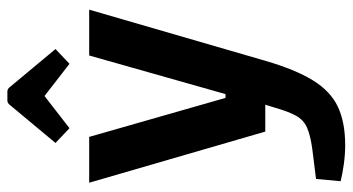

<svg xmlns="http://www.w3.org/2000/svg" viewBox="-232 -524 932 507"><g transform="rotate(-90 233.5 -270.0)"><path d="M140 -35 5 -500H126L229 -140H239L341 -500H462L327 -35ZM104 176Q80 176 54.5 172.5Q29 169 9 164L15 99L95 89Q131 84 151 75Q171 66 182 46Q193 26 203 -9L211 -35H327Q304 44 275.5 90.5Q247 137 206 156.5Q165 176 104 176ZM149 -552 110 -589 210 -709Q215 -716 222 -716H246Q253 -716 258 -709L358 -589L319 -552L234 -618Z"/></g></svg>

Font: Changa Medium
Style: Regular
Weight: 500
Designer: Eduardo Rodriguez Tunni
Foundry: Eduardo Rodriguez Tunni
Version: Version 3.003